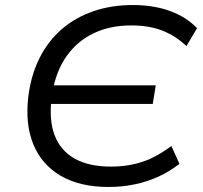

<svg xmlns="http://www.w3.org/2000/svg" viewBox="-20 -734 807 763"><path d="M411 9Q298 9 222 -35Q146 -79 112.5 -160.5Q79 -242 93 -354Q104 -438 138 -505Q172 -572 226 -618.5Q280 -665 351.5 -689.5Q423 -714 507 -714Q590 -714 655 -690.5Q720 -667 763 -622L721 -551Q676 -593 623.5 -613Q571 -633 502 -633Q417 -633 351.5 -601.5Q286 -570 244 -510Q202 -450 188 -365L172 -395H599L587 -321H161L185 -345Q174 -256 197.5 -195.5Q221 -135 277 -103.5Q333 -72 421 -72Q489 -72 546 -91Q603 -110 661 -154L693 -83Q655 -53 610.5 -32.5Q566 -12 516 -1.5Q466 9 411 9Z"/></svg>

Font: Nunito Sans 10pt SemiExpanded
Style: Italic
Weight: 400
Width: 6
Italic angle: -9°
Designer: Vernon Adams
Foundry: Vernon Adams
Version: Version 3.101;gftools[0.9.27]